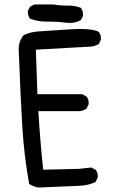

<svg xmlns="http://www.w3.org/2000/svg" viewBox="-20 -844 540 862"><path d="M152 -2Q131 -6 111 -18Q88 -145 80 -277Q72 -409 64 -621V-624Q64 -659 86 -686Q117 -701 154 -703Q191 -705 291 -712Q319 -714 341 -714Q399 -714 423 -701Q433 -690 433 -672V-666L423 -646Q407 -637 390 -635L141 -621L148 -421H349L368 -411Q378 -399 378 -382V-376L368 -356Q354 -347 339 -345H152Q161 -201 174 -82L335 -86L390 -92L409 -82Q419 -70 419 -53V-47L409 -27Q378 -12 339 -10ZM292 -741 278 -742Q242 -747 206 -747H188Q150 -747 115 -760Q105 -772 105 -791V-795L115 -814L135 -824H219Q244 -819 272 -819H287Q317 -819 343 -809Q353 -796 353 -777V-773L343 -754Q321 -741 292 -741Z"/></svg>

Font: Xiaolai Mono SC
Style: Regular
Weight: 400
Monospace: yes
Designer: LXGW / Nozomi Seto
Version: Version 3.113;September 30, 2024